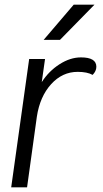

<svg xmlns="http://www.w3.org/2000/svg" viewBox="-20 -803 440 823"><path d="M393 -517Q393 -498 377 -482Q354 -495 313 -495Q247 -495 199 -442Q151 -389 138 -303L96 0H28L105 -550H173L159 -451Q189 -498 235 -527.5Q281 -557 327 -557Q393 -557 393 -517ZM296 -783H385L237 -632H167Z"/></svg>

Font: Krub
Style: Italic
Weight: 400
Italic angle: -8°
Designer: Ekaluck Peanpanawate
Foundry: Cadson Demak Co.,Ltd.
Version: Version 1.000; ttfautohint (v1.6)